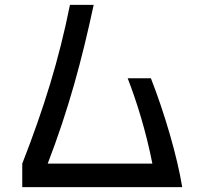

<svg xmlns="http://www.w3.org/2000/svg" viewBox="-20 -735 839 785"><path d="M363 -715H266C221 -491 160 -294 71 -66V30H725C705 -94 653 -272 597 -415H502C537 -325 576 -203 603 -66H175C260 -286 315 -491 363 -715Z"/></svg>

Font: コーポレート・ロゴ ver3 Medium
Style: Regular
Weight: 500
Designer: [KANA_main] LOGOTYPE.JP [Source Han Sans] Ryoko NISHIZUKA 西塚涼子 (kana, bopomofo & ideographs); Paul D. Hunt (Latin, Greek
Version: Version 12.001;FEAKit 1.0